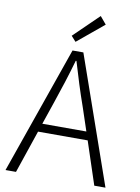

<svg xmlns="http://www.w3.org/2000/svg" viewBox="-101 -1015 789 1082"><g transform="rotate(10 293.5 -474.0)"><path d="M422 -905 386 -948 244 -810 271 -780ZM167 -293 212 -425C241 -510 266 -587 291 -675H295C321 -587 345 -510 375 -425L419 -293ZM516 0H580L325 -729H263L8 0H68L151 -245H435Z"/></g></svg>

Font: Noto Sans Japanese Light
Style: Regular
Weight: 300
Designer: Ryoko NISHIZUKA (kana & ideographs); Paul D. Hunt (Latin, Greek & Cyrillic); Wenlong ZHANG (bopomofo); Sandoll Communica
Foundry: Adobe Systems Incorporated
Version: Version 1.000;PS 1;hotconv 1.0.78;makeotf.lib2.5.61930